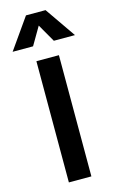

<svg xmlns="http://www.w3.org/2000/svg" viewBox="-169 -1017 646 1071"><g transform="rotate(-15 154.0 -481.0)"><path d="M88.5 0V-700H218.5V0ZM-26 -785 98.5 -962H211.5L334 -785H212L152.5 -888.5L92 -785Z"/></g></svg>

Font: Geologica Medium
Style: Regular
Weight: 500
Designer: Sindre Bremnes, Frode Helland
Foundry: Monokrom Skriftforlag AS
Version: Version 1.010;gftools[0.9.28]